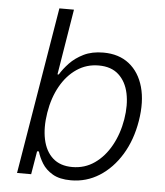

<svg xmlns="http://www.w3.org/2000/svg" viewBox="-53 -774 718 833"><g transform="rotate(5 306.5 -357.5)"><path d="M51.1 0 171.9 -727.3H235.4L188.6 -441.4H194.2Q208.8 -465.9 233.1 -491.7Q257.5 -517.4 293.5 -535.2Q329.5 -552.9 379.3 -552.9Q446.7 -552.9 491.5 -517.6Q536.2 -482.2 554 -418.9Q571.7 -355.5 557.9 -271.3Q544 -186.8 505.1 -123.2Q466.3 -59.7 410 -24.1Q353.7 11.4 286.6 11.4Q236.9 11.4 206.7 -6.4Q176.5 -24.1 160.5 -50.2Q144.5 -76.3 137.4 -101.2H129.6L112.6 0ZM159.1 -272.4Q148.4 -206.7 159.3 -155.5Q170.1 -104.4 202.2 -75.5Q234.4 -46.5 287.3 -46.5Q341.6 -46.5 384.4 -76.5Q427.2 -106.5 455.4 -157.7Q483.7 -208.8 494.3 -272.4Q504.6 -335.2 494 -385.7Q483.3 -436.1 451 -465.7Q418.7 -495.4 364 -495.4Q310.7 -495.4 268.5 -466.8Q226.2 -438.2 198 -388Q169.7 -337.7 159.1 -272.4Z"/></g></svg>

Font: Inter UI Light
Style: Italic
Weight: 300
Italic angle: 9.39999°
Designer: Rasmus Andersson
Foundry: rsms
Version: 3.2;8d6f07862